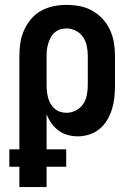

<svg xmlns="http://www.w3.org/2000/svg" viewBox="-20 -548 540 783"><path d="M59 215V132H18V61H59V-320Q59 -347 63 -373.5Q67 -400 78 -424.5Q89 -449 106.5 -470Q124 -491 147.5 -504Q171 -517 197.5 -522.5Q224 -528 251 -528Q278 -528 305 -523Q332 -518 356 -504.5Q380 -491 398.5 -471Q417 -451 428.5 -426Q440 -401 444.5 -374Q449 -347 449 -320V-200Q449 -176 446.5 -151.5Q444 -127 437 -104Q430 -81 417.5 -59.5Q405 -38 386.5 -22.5Q368 -7 344.5 0.5Q321 8 297 8Q276 8 256 2.5Q236 -3 219 -15.5Q202 -28 190 -45Q178 -62 170 -82V61H250V132H170V215ZM251 -88Q271 -88 289.5 -97.5Q308 -107 319 -123.5Q330 -140 334 -160Q338 -180 338 -200V-320Q338 -340 334 -360Q330 -380 319 -396.5Q308 -413 289.5 -422.5Q271 -432 251 -432Q238 -432 225.5 -428Q213 -424 203 -415.5Q193 -407 187 -395.5Q181 -384 177 -371.5Q173 -359 171.5 -346Q170 -333 170 -320V-200Q170 -187 171.5 -174Q173 -161 176.5 -148.5Q180 -136 186.5 -124.5Q193 -113 203 -104.5Q213 -96 225.5 -92Q238 -88 251 -88Z"/></svg>

Font: Iosevka SS08 Regular
Style: Bold
Weight: 700
Monospace: yes
Designer: Belleve Invis
Foundry: Belleve Invis
Version: Version 16.3.4; ttfautohint (v1.8.4)